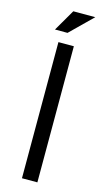

<svg xmlns="http://www.w3.org/2000/svg" viewBox="-127 -861 490 902"><g transform="rotate(15 118.5 -410.0)"><path d="M156 -662V0H81V-662ZM50 -715 111 -820H218L111 -715Z"/></g></svg>

Font: Questrial
Style: Regular
Weight: 400
Designer: Joe Prince
Foundry: Joe Prince
Version: Version 1.002